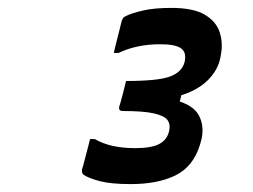

<svg xmlns="http://www.w3.org/2000/svg" viewBox="-20 -816 640 486"><path d="M538 -671Q532 -639 506.5 -613.5Q481 -588 439 -575L435 -559Q475 -546 486.5 -517.5Q498 -489 488 -456L486 -449Q469 -394 424 -372Q379 -350 311 -350Q261 -350 232.5 -357.5Q204 -365 191 -374Q186 -379 188 -389Q190 -394 194 -410Q198 -426 202.5 -442.5Q207 -459 208 -464H220Q259 -441 322 -441Q363 -441 383 -451.5Q403 -462 408 -484Q412 -501 404 -512Q396 -523 369.5 -529Q343 -535 291 -535Q279 -535 282 -547Q284 -552 287.5 -565.5Q291 -579 294.5 -592.5Q298 -606 299 -611Q379 -611 409.5 -622Q440 -633 447 -658Q453 -683 438.5 -693.5Q424 -704 386 -704Q326 -704 280 -682H268Q269 -687 273.5 -705Q278 -723 282.5 -740.5Q287 -758 288 -763Q289 -766 291 -769.5Q293 -773 300 -776Q314 -783 342.5 -789.5Q371 -796 414 -796Q469 -796 498 -779Q527 -762 536 -734.5Q545 -707 539 -677Z"/></svg>

Font: Recursive Mn Lnr St SmB
Style: Italic
Weight: 600
Italic angle: -15°
Monospace: yes
Version: Version 1.079;hotconv 1.0.112;makeotfexe 2.5.65598; ttfautoh